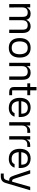

<svg xmlns="http://www.w3.org/2000/svg" viewBox="1840 -2536 898 4617"><g transform="rotate(90 2288.5 -227.0)"><path d="M78 -505H158L157 -422Q182 -466 218.5 -490.5Q255 -515 307 -515Q428 -515 454 -413H458Q480 -466 519.5 -490.5Q559 -515 612 -515Q689 -515 731 -466.5Q773 -418 773 -317V0H693V-314Q693 -390 666.5 -417.5Q640 -445 583 -445Q529 -445 497 -412Q465 -379 465 -299V0H385V-314Q385 -391 358.5 -418Q332 -445 279 -445Q222 -445 189 -412Q156 -379 157 -299L159 0H78Z M1130 10Q1018 10 956.5 -57.5Q895 -125 895 -252Q895 -380 956.5 -447.5Q1018 -515 1130 -515Q1242 -515 1303 -447.5Q1364 -380 1364 -252Q1364 -125 1303 -57.5Q1242 10 1130 10ZM1130 -60Q1214 -60 1249 -113Q1284 -166 1284 -252Q1284 -338 1249 -391.5Q1214 -445 1130 -445Q1045 -445 1010 -391.5Q975 -338 975 -252Q975 -166 1010 -113Q1045 -60 1130 -60Z M1569 0H1489V-505H1569V-422Q1594 -464 1631 -489.5Q1668 -515 1727 -515Q1809 -515 1853.5 -468Q1898 -421 1898 -317V0H1818V-314Q1818 -388 1788.5 -416.5Q1759 -445 1702 -445Q1643 -445 1606 -412Q1569 -379 1569 -299Z M2268 -435H2152V-70H2268V0H2202Q2164 0 2134.5 -9.5Q2105 -19 2088.5 -44Q2072 -69 2072 -115V-435H1984V-505H2072V-656H2152V-505H2268Z M2371 -290H2714Q2714 -374 2677 -410.5Q2640 -447 2568 -447Q2488 -447 2450 -394Q2412 -341 2412 -254Q2412 -167 2449.5 -112.5Q2487 -58 2575 -58Q2634 -58 2661 -77Q2688 -96 2700 -129H2784Q2768 -68 2713.5 -29Q2659 10 2575 10Q2455 10 2393.5 -60Q2332 -130 2332 -253Q2332 -380 2393.5 -447.5Q2455 -515 2568 -515Q2626 -515 2677.5 -490.5Q2729 -466 2761.5 -408.5Q2794 -351 2794 -253V-228H2370Z M2998 0H2918V-505H2998V-412Q3015 -457 3048 -481Q3081 -505 3130 -505H3175V-435H3120Q3061 -435 3029.5 -401.5Q2998 -368 2998 -303Z M3335 0H3255V-505H3335V-412Q3352 -457 3385 -481Q3418 -505 3467 -505H3512V-435H3457Q3398 -435 3366.5 -401.5Q3335 -368 3335 -303Z M3597 -290H3940Q3940 -374 3903 -410.5Q3866 -447 3794 -447Q3714 -447 3676 -394Q3638 -341 3638 -254Q3638 -167 3675.5 -112.5Q3713 -58 3801 -58Q3860 -58 3887 -77Q3914 -96 3926 -129H4010Q3994 -68 3939.5 -29Q3885 10 3801 10Q3681 10 3619.5 -60Q3558 -130 3558 -253Q3558 -380 3619.5 -447.5Q3681 -515 3794 -515Q3852 -515 3903.5 -490.5Q3955 -466 3987.5 -408.5Q4020 -351 4020 -253V-228H3596Z M4472 -505H4555L4381 81Q4361 149 4322 175.5Q4283 202 4219 202H4152V132H4214Q4254 132 4276 118.5Q4298 105 4310 63ZM4154 -505 4270 -145Q4284 -102 4295 -86Q4306 -70 4327 -70H4388V0H4315Q4281 0 4261 -11.5Q4241 -23 4227 -51Q4213 -79 4196 -128L4070 -505Z"/></g></svg>

Font: 42dot Sans
Style: Regular
Weight: 400
Designer: 42dot
Version: Version 1.000